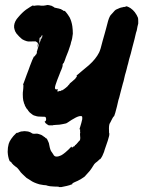

<svg xmlns="http://www.w3.org/2000/svg" viewBox="-20 -506 587 775"><path d="M174 -486Q174 -486 174 -485Q174 -485 176 -485.5Q178 -486 178 -485Q178 -484 180 -485H181Q181 -484 181 -484Q181 -484 182 -484Q182 -484 184.5 -483.5Q187 -483 188.5 -482.5Q190 -482 190 -481.5Q190 -481 193 -480Q199 -477 199 -476Q200 -475 206 -474Q210 -473 212.5 -472.5Q215 -472 215.5 -472Q216 -472 217.5 -471.5Q219 -471 219.5 -471Q220 -471 222 -470Q224 -469 224.5 -469.5Q225 -470 227.5 -468Q230 -466 231 -466Q232 -466 233 -465Q237 -461 239 -462Q241 -463 245 -458.5Q249 -454 253.5 -447.5Q258 -441 261 -436Q269 -420 272 -400Q274 -385 274 -370Q272 -349 267 -336Q266 -334 265 -327Q256 -298 246 -275Q245 -272 242 -263.5Q239 -255 238 -253.5Q237 -252 236.5 -251Q236 -250 235 -250L233 -247Q233 -246 233 -244Q233 -239 231 -233.5Q229 -228 228 -225.5Q227 -223 224.5 -217.5Q222 -212 219.5 -204.5Q217 -197 211 -183Q202 -159 202 -153Q201 -147 206 -145Q208 -145 211 -145.5Q214 -146 214 -146Q214 -146 213 -144Q211 -139 212 -137Q213 -135 220 -139H221Q221 -138 221 -138Q224 -138 228 -141Q231 -143 230 -142V-141L232 -142Q234 -143 234 -144H235L237 -145Q239 -146 245.5 -151.5Q252 -157 253 -158Q254 -160 256 -162Q260 -165 261 -168Q261 -169 270 -176Q287 -190 286 -192Q286 -192 288 -194Q290 -196 290 -198Q291 -200 289 -200Q289 -201 289 -201Q289 -201 312 -220.5Q335 -240 339 -243Q367 -268 380 -294Q386 -306 394 -340Q400 -359 402.5 -370Q405 -381 408 -390Q417 -428 423 -439Q426 -445 429 -447.5Q432 -450 435 -454Q438 -458 442.5 -462.5Q447 -467 450 -468Q453 -469 457 -471Q465 -475 471 -476Q478 -477 479 -478Q479 -478 483 -478Q488 -479 488 -480Q488 -481 493 -480Q499 -478 507 -473Q517 -466 524 -457Q533 -445 537 -434Q538 -430 538 -420V-411L535 -399Q533 -386 532 -383Q529 -375 526 -361Q525 -355 523 -348Q518 -330 514 -314Q511 -300 508 -290Q500 -264 497 -249Q496 -246 494.5 -240.5Q493 -235 491.5 -228Q490 -221 488 -215Q486 -209 484.5 -203Q483 -197 481.5 -190Q480 -183 479 -179Q478 -175 476 -169Q470 -146 467 -135Q460 -106 458 -102Q456 -94 452 -76Q444 -44 441 -38Q440 -36 438 -35Q436 -33 429 -19Q426 -12 423 -8Q419 0 420 21Q420 33 421 33Q422 33 421.5 34.5Q421 36 421 37Q422 39 415 62Q409 81 404 94Q404 95 402 100Q400 105 400 107Q393 126 387 133Q385 136 385 136.5Q385 137 384 136Q383 136 377 142Q372 147 366 151Q360 156 357 162Q353 169 348 176Q346 179 342.5 183.5Q339 188 334.5 192.5Q330 197 325 203Q323 207 308 216Q293 225 282 229Q273 233 272 235L271 236H272L271 238Q268 239 267 239Q264 241 249.5 244.5Q235 248 228 249Q223 249 220 249Q217 249 217 249Q218 248 216.5 247.5Q215 247 199 247Q178 246 173 244Q167 241 156 241Q149 240 139 238Q115 231 103 222Q98 219 93.5 216Q89 213 87 212Q83 209 71 197Q64 191 56 179Q52 174 50 172Q43 166 42 166Q42 166 38 162.5Q34 159 33.5 159Q33 159 33 158L28 153L27 151Q24 146 21 146Q20 146 18 142Q12 127 11 107Q11 89 15 75Q18 65 25 55Q33 43 45 32Q48 29 49 30Q51 31 56 28Q57 27 59.5 26.5Q62 26 64.5 25Q67 24 67 24.5Q67 25 69 24.5Q71 24 77 23.5Q83 23 84 24Q84 24 87.5 24Q91 24 94 25Q97 26 97 26Q100 26 111 33Q113 34 119 34Q125 34 126.5 33.5Q128 33 129.5 33.5Q131 34 132.5 34Q134 34 136.5 35Q139 36 139.5 36Q140 36 142 37H143Q144 38 145 38Q146 38 146.5 38.5Q147 39 148.5 39.5Q150 40 151.5 41.5Q153 43 153.5 42.5Q154 42 155 44Q158 47 160 47Q160 47 163 50Q166 53 167 52.5Q168 52 170.5 56.5Q173 61 174 64Q178 71 179 80Q183 102 189 108Q192 112 195 117Q199 126 208 126Q217 126 227 121Q233 118 244 109Q257 98 266 88Q269 84 269 87Q269 89 270 89Q273 90 275 87Q277 84 277.5 85Q278 86 280 84.5Q282 83 283 80L284 79Q284 80 285 79Q286 78 287 77L288 76L291 73Q291 72 291 72Q291 72 292 72Q292 72 292.5 71Q293 70 293.5 70Q294 70 294 69.5Q294 69 295.5 67.5Q297 66 298.5 64Q300 62 301 62Q304 59 304 51Q304 45 303.5 44.5Q303 44 303 37.5Q303 31 304 28Q304 26 303.5 25.5Q303 25 303 23Q305 17 302 16Q301 16 301 15Q310 -14 312 -25Q313 -35 310 -37Q307 -38 300 -37Q288 -34 269 -22Q250 -9 247 -8Q245 -7 242.5 -7Q240 -7 233 -5Q220 -2 207 -2L195 -1L193 0H192H177Q176 -1 175.5 -1Q175 -1 175 -1L172 -3L170 -4Q168 -4 169 -5Q170 -6 167 -6L166 -7Q167 -7 166 -8Q165 -9 163 -9H162L163 -10Q164 -10 164 -10.5Q164 -11 162.5 -11Q161 -11 161 -11.5Q161 -12 162 -12.5Q163 -13 163 -14Q163 -15 161 -15Q159 -15 159 -15.5Q159 -16 162 -17Q165 -18 165.5 -19.5Q166 -21 165 -21H164H165Q167 -22 166 -27.5Q165 -33 163 -34Q163 -35 148 -35Q131 -35 124 -38Q120 -39 117 -40Q112 -42 109 -45Q107 -47 105 -48Q99 -52 94 -59Q93 -62 92 -62.5Q91 -63 89.5 -65.5Q88 -68 87 -68.5Q86 -69 86 -69.5Q86 -70 85 -72Q80 -79 79 -85Q78 -87 77 -89Q76 -92 76 -93.5Q76 -95 74 -100Q72 -110 72 -125Q72 -135 73 -139.5Q74 -144 74 -150Q75 -164 74 -164L73 -165L76 -172Q81 -187 88 -205Q93 -219 96 -226Q98 -233 101 -240Q104 -247 110 -263L117 -278Q120 -277 123 -283Q124 -286 124 -285Q126 -285 127.5 -289Q129 -293 129 -296H128Q128 -296 129 -298Q133 -310 134 -315Q135 -319 136 -323Q137 -327 137.5 -328.5Q138 -330 139 -332Q144 -340 145 -350Q146 -356 144 -356Q144 -356 142 -355Q139 -354 139 -343Q139 -333 138 -331.5Q137 -330 137 -330Q137 -330 135 -326L129 -312Q129 -312 130 -316Q133 -325 133 -330Q133 -334 127 -337L124 -339H116Q109 -339 101 -338.5Q93 -338 87 -340Q77 -343 69 -348Q66 -350 57.5 -358.5Q49 -367 47 -370Q40 -380 39 -386Q36 -394 37 -403Q39 -421 54 -437Q69 -455 85 -467Q92 -472 102.5 -478.5Q113 -485 114 -484Q115 -484 115 -483Q115 -482 118 -482.5Q121 -483 122.5 -483.5Q124 -484 124 -483.5Q124 -483 127 -484Q137 -485 147 -483Q151 -483 155 -483Q165 -484 165 -484.5Q165 -485 169.5 -485.5Q174 -486 174 -486ZM151 -362Q151 -364 150 -364Q148 -363 147 -360Q146 -358 146 -357Q146 -356 147 -352V-348L148 -349Q150 -353 151 -362Z"/></svg>

Font: TT2020 Style B
Style: Italic
Weight: 400
Italic angle: -15°
Version: Version 0.2.000